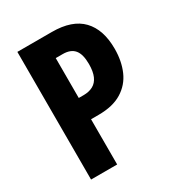

<svg xmlns="http://www.w3.org/2000/svg" viewBox="-171 -822 857 930"><g transform="rotate(-30 257.0 -357.0)"><path d="M259 -714Q372 -714 427 -656.5Q482 -599 482 -492Q482 -423 458.5 -369Q435 -315 384.5 -284Q334 -253 254 -253H212V0H66V-714ZM251 -595H212V-372H239Q270 -372 292 -384Q314 -396 325.5 -422Q337 -448 337 -490Q337 -545 316 -570Q295 -595 251 -595Z"/></g></svg>

Font: Noto Sans Display Condensed
Style: Bold
Weight: 700
Width: 3
Designer: Monotype Design Team
Foundry: Monotype Imaging Inc.
Version: Version 2.003